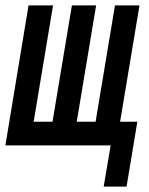

<svg xmlns="http://www.w3.org/2000/svg" viewBox="-32 -540 552 713"><path d="M353 153 379 0H-12L74 -520H165L93 -88H163L235 -520H325L253 -88H323L395 -520H486L414 -88H478L438 153Z"/></svg>

Font: Iosevka Semibold Oblique
Style: Regular
Weight: 600
Italic angle: -9°
Monospace: yes
Designer: Belleve Invis
Foundry: Belleve Invis
Version: Version 32.5.0; ttfautohint (v1.8.4)